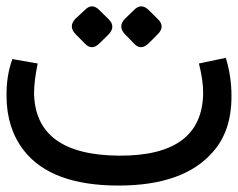

<svg xmlns="http://www.w3.org/2000/svg" viewBox="-53 -576 738 596"><path d="M316.4 -92.8Q574.7 -91.3 577.6 -286.1Q578.1 -325.2 564.5 -378.9L647.9 -396.5Q665.5 -339.8 665.5 -278.3Q666 -169.4 607.9 -104.5Q517.6 0 314.9 0Q106 0 21 -108.9Q-32.2 -177.7 -32.7 -276.4Q-33.7 -340.8 -14.6 -392.6L64 -378.9Q52.7 -324.2 52.7 -285.6Q57.1 -94.7 316.4 -92.8ZM408.6 -544.6 437.3 -516.4Q460.8 -493.4 436.2 -469.3L408 -441.1Q384.5 -418.7 364.2 -439.6L335.4 -469.3Q311.9 -493.4 334.4 -517.4L362.6 -544.6Q385.6 -568.1 408.6 -544.6ZM255.5 -544.6 284.2 -516.4Q307.2 -493.4 284.2 -469.3L255.5 -441.1Q232.5 -418.7 211.6 -439.6L182.3 -469.3Q158.3 -493.4 180.8 -517.4L210 -544.6Q232.5 -568.1 255.5 -544.6Z"/></svg>

Font: Vazir Code Hack
Style: Code-Hack
Weight: 400
Foundry: DejaVu fonts team - Redesigned by Saber Rastikerdar
Version: Version 1.1.2